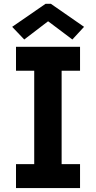

<svg xmlns="http://www.w3.org/2000/svg" viewBox="-20 -958 489 978"><path d="M61.5 -122.1H154.3V-597.7H61.5V-719.7H387.7V-597.7H293.9V-122.1H387.7V0H61.5ZM42 -821.3 211.9 -938.5H239.3L408.2 -821.3L348.6 -756.8L226.6 -848.6H223.6L103.5 -756.8Z"/></svg>

Font: Reddit Sans Fudge
Style: Bold
Weight: 700
Designer: Stephen Hutchings
Foundry: Reddit
Version: Version 1.013